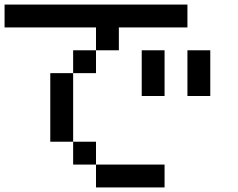

<svg xmlns="http://www.w3.org/2000/svg" viewBox="-20 -820 1040 840"><path d="M0 -700V-800H800V-700H500V-600H400V-700ZM900 -400H800V-600H900ZM200 -200V-500H300V-200ZM400 -200V-100H300V-200ZM400 -100H700V0H400ZM400 -500H300V-600H400ZM600 -400V-600H700V-400Z"/></svg>

Font: GalmuriMono9 Regular
Style: Regular
Weight: 400
Designer: Lee Minseo (quiple)
Version: Version 2.399;hotconv 1.1.1;makeotfexe 2.6.0 DEVELOPMENT